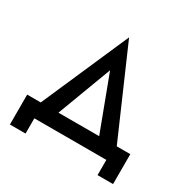

<svg xmlns="http://www.w3.org/2000/svg" viewBox="-183 -913 1196 1201"><g transform="rotate(30 415.0 -312.5)"><path d="M673 0V110H785V-106H687L413 -735L138 -106H40V110H153V0ZM413 -497 560 -106H266Z"/></g></svg>

Font: Jost Medium
Style: Regular
Weight: 500
Version: Version 3.710